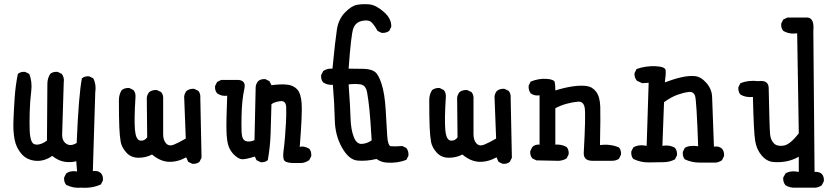

<svg xmlns="http://www.w3.org/2000/svg" viewBox="-20 -780 4040 928"><path d="M374 127Q333 130.9 299.8 113.3Q288.1 99.6 290 78.1L299.8 58.6Q321.3 43 352.5 48.8L348.6 -1Q327.1 5.9 295.9 2.4Q264.6 -1 232.4 -26.4Q193.4 1 151.4 -2.9Q109.4 -6.8 84 -36.1Q58.6 -65.4 50.8 -104.5Q43 -143.6 44.9 -195.3Q46.9 -247.1 50.8 -306.6Q54.7 -366.2 66.4 -422.9Q80.1 -434.6 101.6 -432.6L121.1 -422.9Q136.7 -385.7 130.9 -338.9Q125 -292 123.5 -237.8Q122.1 -183.6 123.5 -148.9Q125 -114.3 132.8 -96.7Q140.6 -79.1 162.1 -81.1Q183.6 -83 207 -100.6Q209 -348.6 209 -375Q209 -401.4 222.7 -422.9Q236.3 -434.6 258.8 -432.6L278.3 -422.9Q292 -405.3 288.1 -381.8L280.3 -127.9Q280.3 -98.6 300.8 -85Q321.3 -71.3 350.6 -88.9Q360.4 -325.2 376 -401.4Q389.6 -413.1 411.1 -411.1L430.7 -401.4Q446.3 -372.1 440.4 -333L428.7 46.9Q452.1 43 467.8 56.6Q479.5 70.3 477.5 91.8L467.8 111.3Q424.8 130.9 374 127Z M909.2 11.7 889.6 2 879.9 -19.5Q836.9 3.9 795.4 2Q753.9 0 714.8 -33.2Q685.5 -17.6 649.4 -17.6Q613.3 -17.6 590.8 -42.5Q568.4 -67.4 563.5 -93.8Q558.6 -120.1 556.6 -166Q554.7 -211.9 554.7 -295.9Q554.7 -323.2 568.4 -344.7Q584 -356.4 605.5 -354.5L625 -344.7Q636.7 -331.1 634.8 -309.6Q627.9 -201.2 632.3 -152.3Q636.7 -103.5 657.7 -100.6Q678.7 -97.7 691.4 -116.2L689.5 -307.6Q691.4 -323.2 701.2 -335Q716.8 -346.7 738.3 -344.7L758.8 -335Q770.5 -321.3 768.6 -299.8Q768.6 -159.2 768.6 -130.9Q768.6 -102.5 782.7 -86.9Q796.9 -71.3 820.8 -81.1Q844.7 -90.8 877.9 -110.4L870.1 -313.5Q872.1 -329.1 881.8 -340.8Q897.5 -352.5 918.9 -350.6L938.5 -340.8Q950.2 -327.1 948.2 -305.7L954.1 -17.6L944.3 2Q930.7 13.7 909.2 11.7Z M1391.6 7.8Q1356.4 5.9 1351.6 -8.8Q1346.7 -23.4 1350.6 -52.2Q1354.5 -81.1 1357.4 -116.2Q1360.4 -151.4 1362.3 -189.5Q1364.3 -227.5 1363.3 -261.2Q1362.3 -294.9 1334 -291Q1305.7 -287.1 1292 -276.4Q1290 -208 1288.1 -139.6Q1286.1 -71.3 1274.4 -5.9Q1260.7 5.9 1239.3 3.9L1219.7 -5.9L1211.9 -23.4Q1162.1 -7.8 1146.5 -10.7Q1130.9 -13.7 1112.3 -31.2Q1093.8 -48.8 1085 -72.8Q1076.2 -96.7 1074.7 -146Q1073.2 -195.3 1078.1 -317.4Q1050.8 -313.5 1029.3 -329.1Q1017.6 -342.8 1019.5 -364.3L1029.3 -383.8L1048.8 -393.6H1134.8Q1168.9 -388.7 1161.6 -354Q1154.3 -319.3 1151.4 -289.1Q1148.4 -258.8 1147.5 -222.2Q1146.5 -185.5 1147.5 -145.5Q1148.4 -105.5 1167 -98.6Q1185.5 -91.8 1210 -102.5L1215.8 -360.4Q1217.8 -376 1227.5 -387.7Q1241.2 -399.4 1262.7 -397.5L1282.2 -387.7L1292 -368.2Q1335 -374 1366.2 -371.1Q1397.5 -368.2 1416 -348.6Q1434.6 -329.1 1438 -279.3Q1441.4 -229.5 1428.7 -69.3Q1445.3 -77.1 1474.6 -61.5Q1486.3 -46.9 1484.4 -25.4L1474.6 -5.9Q1453.1 7.8 1436 7.8Q1418.9 7.8 1391.6 7.8Z M1848.6 5.9Q1821.3 3.9 1799.8 -11.7Q1750 0 1708 -3.9Q1666 -7.8 1632.8 -66.9Q1599.6 -126 1598.1 -200.2Q1596.7 -274.4 1588.9 -370.1Q1561.5 -368.2 1542 -381.8Q1530.3 -395.5 1532.2 -417L1542 -436.5Q1561.5 -450.2 1586.9 -448.2Q1600.6 -587.9 1608.4 -637.7Q1616.2 -687.5 1647.5 -719.7Q1678.7 -752 1706.1 -756.8Q1733.4 -761.7 1765.1 -758.8Q1796.9 -755.9 1835 -722.7Q1873 -689.5 1871.1 -650.4L1861.3 -630.9Q1845.7 -619.1 1824.2 -621.1L1804.7 -630.9Q1787.1 -663.1 1772.9 -674.3Q1758.8 -685.5 1728.5 -678.7Q1698.2 -671.9 1687.5 -642.1Q1676.8 -612.3 1665 -448.2Q1702.1 -448.2 1737.3 -447.3Q1772.5 -446.3 1791 -433.6Q1809.6 -420.9 1824.7 -373Q1839.8 -325.2 1844.2 -248Q1848.6 -170.9 1851.6 -123Q1854.5 -75.2 1869.6 -73.2Q1884.8 -71.3 1924.8 -74.2L1944.3 -64.5Q1956.1 -48.8 1954.1 -27.3L1944.3 -7.8Q1901.4 9.8 1848.6 5.9ZM1776.4 -101.6Q1770.5 -202.1 1765.6 -250Q1760.7 -297.9 1754.4 -333Q1748 -368.2 1722.7 -372.1Q1697.3 -376 1665 -372.1Q1672.9 -262.7 1674.3 -209Q1675.8 -155.3 1689.5 -119.1Q1703.1 -83 1728.5 -84.5Q1753.9 -85.9 1776.4 -101.6Z M2409.2 11.7 2389.6 2 2379.9 -19.5Q2336.9 3.9 2295.4 2Q2253.9 0 2214.8 -33.2Q2185.5 -17.6 2149.4 -17.6Q2113.3 -17.6 2090.8 -42.5Q2068.4 -67.4 2063.5 -93.8Q2058.6 -120.1 2056.6 -166Q2054.7 -211.9 2054.7 -295.9Q2054.7 -323.2 2068.4 -344.7Q2084 -356.4 2105.5 -354.5L2125 -344.7Q2136.7 -331.1 2134.8 -309.6Q2127.9 -201.2 2132.3 -152.3Q2136.7 -103.5 2157.7 -100.6Q2178.7 -97.7 2191.4 -116.2L2189.5 -307.6Q2191.4 -323.2 2201.2 -335Q2216.8 -346.7 2238.3 -344.7L2258.8 -335Q2270.5 -321.3 2268.6 -299.8Q2268.6 -159.2 2268.6 -130.9Q2268.6 -102.5 2282.7 -86.9Q2296.9 -71.3 2320.8 -81.1Q2344.7 -90.8 2377.9 -110.4L2370.1 -313.5Q2372.1 -329.1 2381.8 -340.8Q2397.5 -352.5 2418.9 -350.6L2438.5 -340.8Q2450.2 -327.1 2448.2 -305.7L2454.1 -17.6L2444.3 2Q2430.7 13.7 2409.2 11.7Z M2938.5 -2.9H2840.8Q2796.9 -3.9 2801.8 -47.9Q2811.5 -225.6 2806.2 -258.3Q2800.8 -291 2773.4 -288.6Q2746.1 -286.1 2717.8 -278.3Q2689.5 -270.5 2664.1 -256.8V-81.1Q2695.3 -83 2718.8 -69.3Q2730.5 -55.7 2728.5 -34.2L2718.8 -14.6Q2697.3 -1 2669.9 -2.9L2572.3 -4.9L2552.7 -14.6Q2541 -28.3 2543 -49.8L2552.7 -69.3Q2566.4 -83 2587.9 -81.1V-319.3Q2562.5 -315.4 2544.9 -329.1Q2533.2 -344.7 2535.2 -366.2L2544.9 -385.7Q2584 -401.4 2621.6 -398.9Q2659.2 -396.5 2661.6 -381.3Q2664.1 -366.2 2664.1 -342.8Q2707 -356.4 2746.6 -362.3Q2786.1 -368.2 2814.9 -364.3Q2843.8 -360.4 2861.8 -335.9Q2879.9 -311.5 2881.3 -263.7Q2882.8 -215.8 2879.9 -79.1Q2930.7 -85 2971.7 -67.4Q2983.4 -53.7 2981.4 -32.2L2971.7 -12.7Q2958 -2.9 2938.5 -2.9Z M3362.3 5.9Q3323.2 5.9 3290 -9.8Q3278.3 -23.4 3280.3 -45.9L3290 -65.4Q3311.5 -79.1 3354.5 -73.2Q3346.7 -295.9 3339.4 -316.9Q3332 -337.9 3309.1 -335.4Q3286.1 -333 3255.4 -322.3Q3224.6 -311.5 3189.5 -286.1L3181.6 -75.2Q3216.8 -81.1 3242.2 -65.4Q3253.9 -51.8 3252 -29.3L3242.2 -9.8Q3216.8 3.9 3185.5 3.9Q3154.3 3.9 3116.2 4.9Q3078.1 5.9 3041 -11.7Q3029.3 -25.4 3031.2 -47.9L3041 -67.4Q3066.4 -83 3105.5 -75.2L3115.2 -379.9L3084 -377.9L3058.6 -389.6Q3044.9 -405.3 3046.9 -426.8L3056.6 -446.3Q3099.6 -461.9 3147.5 -460Q3195.3 -458 3197.3 -440.4Q3199.2 -422.9 3193.4 -381.8Q3234.4 -397.5 3272 -406.2Q3309.6 -415 3338.9 -412.1Q3368.2 -409.2 3394.5 -378.9Q3420.9 -348.6 3421.9 -310.5Q3422.9 -272.5 3430.7 -71.3Q3454.1 -75.2 3469.7 -61.5Q3481.4 -47.9 3479.5 -25.4L3469.7 -5.9Q3456.1 3.9 3440.4 5.9Z M3825.2 127Q3797.9 128.9 3776.4 115.2Q3763.7 99.6 3765.6 78.1L3776.4 58.6Q3799.8 43 3840.8 50.8V-22.5Q3811.5 -5.9 3779.8 0Q3748 5.9 3716.8 2.9Q3685.5 0 3661.1 -28.8Q3636.7 -57.6 3629.9 -99.6Q3623 -141.6 3619.1 -311.5Q3584 -307.6 3558.6 -323.2Q3546.9 -336.9 3548.8 -358.4L3558.6 -377.9Q3597.7 -393.6 3644.5 -387.7Q3693.4 -394.5 3695.3 -356.4Q3699.2 -159.2 3702.1 -130.9Q3705.1 -102.5 3720.7 -86.9Q3736.3 -71.3 3767.6 -76.2Q3798.8 -81.1 3840.8 -135.7L3833 -619.1Q3795.9 -613.3 3765.6 -630.9Q3753.9 -644.5 3755.9 -666L3765.6 -685.5L3786.1 -695.3H3881.8Q3917 -693.4 3911.1 -630.9L3917 50.8Q3938.5 48.8 3952.1 60.5Q3963.9 74.2 3961.9 95.7L3952.1 115.2Q3938.5 125 3922.9 127Z"/></svg>

Font: JasonHandwriting1
Style: Regular
Weight: 400
Version: Version 1.48.20